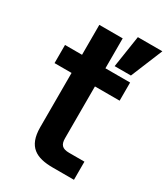

<svg xmlns="http://www.w3.org/2000/svg" viewBox="-179 -804 779 889"><g transform="rotate(30 210.5 -360.0)"><path d="M107 -680V-520H16V-423H107V-133C107 -28 163 0 251 0H364V-97H282C245 -97 232 -112 232 -146V-423H364V-520H232V-680ZM264 -550H351L421 -720H290Z"/></g></svg>

Font: Aspekta 600
Style: Regular
Weight: 600
Designer: Ivo Dolenc
Version: Version 2.100